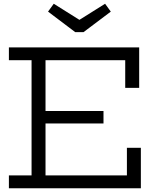

<svg xmlns="http://www.w3.org/2000/svg" viewBox="-20 -1005 828 1025"><path d="M426 -833.5H381.5L236.5 -943L267 -985L404 -899L541 -985L571.5 -943ZM532.5 -412.5V-346H190.5V-412.5ZM657.5 -216H732V0H27.5V-68.5H148.5V-683.5H27.5V-752H723V-536H648.5V-683.5H223V-68.5H657.5Z"/></svg>

Font: Hepta Slab ExtraLight
Style: Regular
Weight: 400
Version: Version 1.102